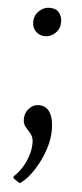

<svg xmlns="http://www.w3.org/2000/svg" viewBox="-53 -544 339 796"><g transform="rotate(5 116.0 -146.5)"><path d="M111.5 -394.5Q89.5 -394.5 73.8 -409.5Q58 -424.5 58 -449Q58 -477 77.5 -495.2Q97 -513.5 121 -513.5Q149 -513.5 161.2 -496.8Q173.5 -480 173.5 -459Q173.5 -430.5 154.5 -412.5Q135.5 -394.5 111.5 -394.5ZM59.5 221.5 33 203.5V195.5Q49.5 181.5 64.5 158.8Q79.5 136 89.2 108Q99 80 99 51Q99 32 92.2 20.8Q85.5 9.5 76.8 0.8Q68 -8 61.2 -18Q54.5 -28 54.5 -45Q54.5 -71 71.5 -89.2Q88.5 -107.5 110 -107.5H113.5Q132 -107.5 145.5 -96.8Q159 -86 166.5 -64Q174 -42 174 -8.5Q174 26.5 163 62.8Q152 99 134.8 131.2Q117.5 163.5 97.8 187.5Q78 211.5 60 221.5Z"/></g></svg>

Font: Merriweather 36pt Light
Style: Regular
Weight: 300
Designer: Eben Sorkin
Foundry: Eben Sorkin
Version: Version 2.100